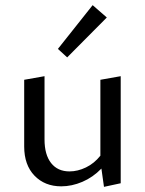

<svg xmlns="http://www.w3.org/2000/svg" viewBox="-20 -719 564 746"><path d="M449 -423V-7L384 7L374 -64Q341 -30 300 -12.5Q259 5 218 5Q154 5 114 -36.5Q74 -78 74 -150V-409L153 -423V-177Q153 -118 178.5 -85.5Q204 -53 250 -53Q282 -53 314 -68.5Q346 -84 370 -114V-409ZM205 -529 340 -699 395 -651 241 -496Z"/></svg>

Font: Ysabeau Medium
Style: Regular
Weight: 500
Designer: Christian Thalmann (Catharsis Fonts)
Version: Version 0.003